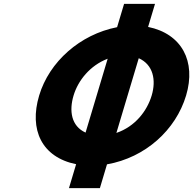

<svg xmlns="http://www.w3.org/2000/svg" viewBox="-20 -906 998 992"><path d="M581.4 -219.2 696.9 -605.2C771.9 -571.8 787.5 -492.2 763.7 -412.6C739.7 -332.4 678.3 -252.3 581.4 -219.2ZM422.1 -220.9C347.5 -254.9 336.5 -333.7 360.1 -412.5C383.3 -490.1 445 -567.7 536.3 -602.6ZM585 -765.6C393.7 -728.1 234.6 -587.3 182.3 -412.5C129.5 -236.1 195.4 -93.7 373.3 -57.6L336.3 66H496.1L532.8 -56.9C731.7 -91.8 888.3 -234.9 941.5 -412.5C994.4 -589.4 919 -731.5 745.2 -766.9L780.9 -886H621.1Z"/></svg>

Font: Hussar
Style: BdSuprExtOblThree
Weight: 700
Foundry: Cannot Into Space Fonts
Version: Version 2.00